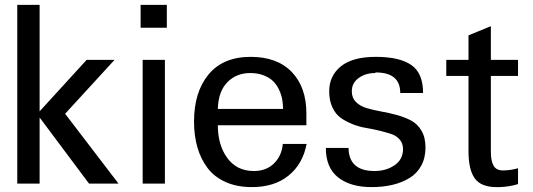

<svg xmlns="http://www.w3.org/2000/svg" viewBox="-20 -742 2153 776"><path d="M459 0H339.8L140.1 -267.1V0H49.8V-722.2H140.1V-292L330.1 -500H442.9L243.2 -282.2Z M646.5 0H556.6V-500H646.5ZM654.3 -629.9H548.3V-722.2H654.3Z M860.4 -235.8Q860.4 -155.8 898.7 -103.3Q937 -50.8 1006.3 -50.8Q1056.2 -50.8 1087.4 -81.5Q1118.7 -112.3 1123 -160.2H1219.2Q1204.1 -79.6 1146.7 -32.7Q1089.4 14.2 998 14.2Q938 14.2 892.3 -6.1Q846.7 -26.4 819.1 -62.7Q791.5 -99.1 777.8 -146.5Q764.2 -193.8 764.2 -251Q764.2 -370.1 823 -441.2Q881.8 -512.2 993.2 -512.2Q1100.6 -512.2 1159.4 -450.9Q1218.3 -389.6 1218.3 -283.2V-235.8ZM1124 -301.8Q1124 -321.3 1120.6 -340.1Q1117.2 -358.9 1108.2 -378.7Q1099.1 -398.4 1084.7 -413.1Q1070.3 -427.7 1046.1 -437.3Q1022 -446.8 991.2 -446.8Q935.1 -446.8 898.7 -409.4Q862.3 -372.1 860.4 -301.8Z M1498.5 -449.2 1495.6 -446.8Q1457.5 -446.8 1429.7 -426.8Q1401.9 -406.7 1401.9 -373Q1401.9 -346.7 1418.2 -330.1Q1434.6 -313.5 1460.9 -305.4Q1487.3 -297.4 1519 -291.7Q1550.8 -286.1 1582.5 -277.6Q1614.3 -269 1640.6 -255.4Q1667 -241.7 1683.3 -214.1Q1699.7 -186.5 1699.7 -146Q1699.7 -104 1682.6 -72.5Q1665.5 -41 1635 -22.5Q1604.5 -3.9 1566.2 5.1Q1527.8 14.2 1481.9 14.2Q1396 14.2 1346.4 -25.1Q1296.9 -64.5 1296.9 -144H1388.7Q1390.1 -50.8 1493.7 -50.8Q1540.5 -50.8 1574.7 -74.2Q1608.9 -97.7 1608.9 -139.2Q1608.9 -162.1 1595.9 -177.5Q1583 -192.9 1562.3 -200Q1541.5 -207 1514.6 -213.6Q1487.8 -220.2 1459.7 -224.9Q1431.6 -229.5 1404.8 -240.2Q1377.9 -251 1357.2 -265.6Q1336.4 -280.3 1323.5 -307.9Q1310.5 -335.4 1310.5 -373Q1310.5 -435.1 1357.4 -473.6Q1404.3 -512.2 1499.5 -512.2Q1594.2 -512.2 1642.1 -479.5Q1689.9 -446.8 1689.9 -366.2H1597.7Q1597.7 -449.2 1498.5 -449.2Z M1963.9 -130.9V-127.9Q1963.9 -91.3 1974.9 -72.3Q1985.8 -53.2 2012.7 -53.2H2018.6Q2049.3 -54.7 2073.7 -62V2Q2040.5 12.7 1998.5 14.2H1986.8Q1924.3 14.2 1898.9 -21Q1873.5 -56.2 1873.5 -130.9V-435.1H1783.7V-500H1873.5V-599.1L1963.9 -636.2V-500H2073.7V-435.1H1963.9Z"/></svg>

Font: Perun
Style: Regular
Weight: 400
Version: Version 1.0000